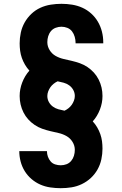

<svg xmlns="http://www.w3.org/2000/svg" viewBox="-20 -843 640 1006"><path d="M298 143Q271 143 243.5 139Q216 135 191 124Q166 113 145 95Q124 77 109.5 53.5Q95 30 88 3Q81 -24 81 -51H226Q226 -36 231 -22Q236 -8 245.5 3Q255 14 269.5 18.5Q284 23 298 23Q314 23 328.5 17.5Q343 12 353 0Q363 -12 367.5 -27Q372 -42 372 -58Q372 -80 360 -99.5Q348 -119 328.5 -130Q309 -141 287 -146Q265 -151 243.5 -156Q222 -161 201 -168.5Q180 -176 161.5 -188.5Q143 -201 128 -217.5Q113 -234 103 -254Q93 -274 88 -295.5Q83 -317 83 -340Q83 -376 96.5 -411Q110 -446 134 -473Q121 -487 111 -504Q101 -521 94.5 -539.5Q88 -558 85.5 -577Q83 -596 83 -616Q83 -644 89 -672Q95 -700 109 -725Q123 -750 144 -770Q165 -790 191 -802Q217 -814 245.5 -818.5Q274 -823 302 -823Q330 -823 358 -818.5Q386 -814 411.5 -802.5Q437 -791 458 -772Q479 -753 493 -729Q507 -705 514 -677.5Q521 -650 521 -622Q521 -620 521 -619Q521 -618 521 -616H376Q376 -617 376 -617.5Q376 -618 376 -619Q376 -634 371.5 -650Q367 -666 357.5 -678.5Q348 -691 333 -697Q318 -703 302 -703Q287 -703 272 -697.5Q257 -692 247 -680Q237 -668 232.5 -653Q228 -638 228 -622Q228 -600 240 -580.5Q252 -561 271.5 -550Q291 -539 313 -534Q335 -529 356.5 -524Q378 -519 399 -511.5Q420 -504 438.5 -491.5Q457 -479 472 -462.5Q487 -446 497 -426Q507 -406 512 -384.5Q517 -363 517 -340Q517 -304 503.5 -269Q490 -234 466 -207Q479 -193 489 -176Q499 -159 505.5 -140.5Q512 -122 514.5 -103Q517 -84 517 -64Q517 -36 511 -8Q505 20 491 45Q477 70 456 89.5Q435 109 409 121.5Q383 134 355 138.5Q327 143 298 143ZM318 -263Q329 -268 339 -276Q349 -284 356 -294Q363 -304 367.5 -316Q372 -328 372 -340Q372 -340 372 -340Q372 -340 372 -340Q372 -357 364 -371.5Q356 -386 343 -395.5Q330 -405 314 -409.5Q298 -414 282 -417Q271 -412 261 -404Q251 -396 244 -386Q237 -376 232.5 -364Q228 -352 228 -340Q228 -340 228 -340Q228 -340 228 -340Q228 -323 236 -308.5Q244 -294 257 -284.5Q270 -275 286 -270.5Q302 -266 318 -263Z"/></svg>

Font: Iosevka Curly Slab HvEx
Style: Regular
Weight: 900
Width: 7
Monospace: yes
Designer: Belleve Invis
Foundry: Belleve Invis
Version: Version 11.1.0; ttfautohint (v1.8.3)